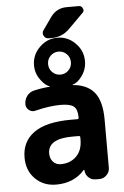

<svg xmlns="http://www.w3.org/2000/svg" viewBox="-63 -1028 688 1063"><g transform="rotate(-5 281.0 -497.0)"><path d="M282.2 -615.2Q308.6 -615.2 327.1 -633.8Q345.7 -652.3 345.7 -679.2Q345.7 -706.1 327.1 -724.6Q308.6 -743.2 282.2 -743.2Q255.9 -743.2 237.3 -724.6Q218.8 -706.1 218.8 -679.2Q218.8 -652.3 237.3 -633.8Q255.9 -615.2 282.2 -615.2ZM353.5 -361.3Q361.3 -361.3 361.3 -369.1V-372.1Q361.3 -415 341.3 -431.6Q321.3 -448.2 267.6 -448.2Q207 -448.2 127.9 -428.7Q122.1 -426.8 116.2 -426.8Q102.5 -426.8 90.8 -435.5Q74.2 -448.2 74.2 -468.8Q74.2 -494.1 88.9 -514.2Q103.5 -534.2 127.9 -540Q174.8 -550.8 217.8 -553.7Q217.8 -553.7 218.3 -554.2Q218.8 -554.7 217.8 -555.7Q194.3 -562.5 169.9 -594.7Q140.6 -631.8 140.6 -678.7Q140.6 -736.3 182.6 -778.3Q224.6 -820.3 282.2 -820.3Q339.8 -820.3 381.8 -778.3Q423.8 -736.3 423.8 -678.7Q423.8 -630.9 395.5 -593.8Q371.1 -560.5 343.8 -553.7Q343.8 -553.7 343.8 -553.2Q343.8 -552.7 343.8 -551.8Q422.9 -545.9 462.9 -499Q503.9 -450.2 503.9 -345.7V-78.1Q503.9 -54.7 486.8 -37.6Q469.7 -20.5 446.3 -20.5H425.8Q402.3 -20.5 385.7 -36.6Q369.1 -52.7 368.2 -76.2Q368.2 -77.1 366.2 -78.1Q364.3 -79.1 363.3 -77.1Q304.7 -10.7 206.1 -10.7Q135.7 -10.7 89.8 -56.6Q43.9 -102.5 43.9 -174.8Q43.9 -263.7 111.8 -312.5Q179.7 -361.3 317.4 -361.3ZM361.3 -259.8Q361.3 -267.6 353.5 -267.6H317.4Q182.6 -267.6 181.6 -186.5Q181.6 -157.2 198.2 -139.2Q214.8 -121.1 241.2 -121.1Q293.9 -121.1 327.6 -154.3Q361.3 -187.5 361.3 -247.1ZM258.8 -937.5Q292 -984.4 349.6 -984.4H416Q431.6 -984.4 437.5 -969.7Q440.4 -964.8 440.4 -960Q440.4 -951.2 432.6 -944.3L349.6 -861.3Q308.6 -821.3 251 -821.3H234.4Q215.8 -821.3 208 -837.9Q204.1 -844.7 204.1 -851.6Q204.1 -860.4 210 -868.2Z"/></g></svg>

Font: Gen Jyuu Gothic Bold
Style: Bold
Weight: 700
Designer: [Source Han Sans]
Ryoko NISHIZUKA  (kana & ideographs); Paul D. Hunt (Latin, Greek & Cyrillic); Wenlong ZHANG  (bopomofo
Version: Version 1.002.20150607